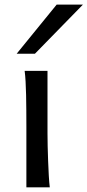

<svg xmlns="http://www.w3.org/2000/svg" viewBox="-20 -801 374 821"><path d="M183.1 -231.9Q183.1 -208.5 183.8 -176.5Q184.6 -144.5 185.8 -111.8Q187 -79.1 188.7 -49.3Q190.4 -19.5 192.9 0H92.8V-258.8Q92.8 -294.4 92.5 -329.1Q92.3 -363.8 91.6 -394.8Q90.8 -425.8 89.4 -452.4Q87.9 -479 85.4 -498H183.1ZM334.5 -781.2 129.4 -571.3H51.3L222.2 -781.2Z"/></svg>

Font: Andika Compact
Style: Regular
Weight: 400
Designer: Victor Gaultney, Annie Olsen, Julie Remington, Don Collingsworth, Eric Hays, Becca Hirsbrunner
Foundry: SIL International
Version: Version 5.000 ; LnSpcTght